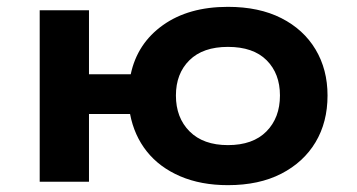

<svg xmlns="http://www.w3.org/2000/svg" viewBox="-20 -531 1043 561"><path d="M646 10Q567 10 506.5 -16Q446 -42 409 -88.5Q372 -135 360 -198H240V0H96V-501H240V-314H362Q381 -404 456 -457.5Q531 -511 646 -511Q737 -511 802 -478Q867 -445 902 -386.5Q937 -328 937 -252Q937 -174 902 -115.5Q867 -57 802 -23.5Q737 10 646 10ZM646 -107Q719 -107 758.5 -147Q798 -187 798 -252Q798 -316 759 -355Q720 -394 646 -394Q573 -394 533.5 -355Q494 -316 494 -252Q494 -187 534 -147Q574 -107 646 -107Z"/></svg>

Font: Nunito Sans 7pt SemiExpanded
Style: Bold
Weight: 700
Width: 6
Designer: Vernon Adams
Foundry: Vernon Adams
Version: Version 3.101;gftools[0.9.27]